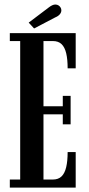

<svg xmlns="http://www.w3.org/2000/svg" viewBox="-20 -850 402 870"><path d="M24.5 0V-36.5H71.5V-664H24.5V-700H323V-540.5H286.5Q286.5 -581 280 -608.5Q273.5 -636 259 -650Q244.5 -664 219.5 -664H177V-368.5H264.5V-415.5H300V-286.5H264.5V-332H177V-36.5H219.5Q244.5 -36.5 259 -50.8Q273.5 -65 280 -92.8Q286.5 -120.5 286.5 -161H323V0ZM134.5 -721 110 -747.5 202 -817Q209 -822.5 216.5 -826Q224 -829.5 230.5 -829.5Q239 -829.5 245.2 -825.5Q251.5 -821.5 255 -815Q258 -809.5 258 -803Q258 -793.5 250.8 -785Q243.5 -776.5 230 -771Z"/></svg>

Font: Imbue Thin 10pt SemiBold
Style: Regular
Weight: 600
Version: Version 1.102